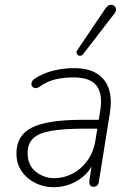

<svg xmlns="http://www.w3.org/2000/svg" viewBox="-20 -778 554 806"><path d="M205 8Q165 8 129 -9.5Q93 -27 71 -59Q49 -91 49 -134Q49 -210 114 -242.5Q179 -275 324 -275H405L399 -238H340Q247 -238 194 -228.5Q141 -219 118.5 -196.5Q96 -174 96 -136Q96 -84 130.5 -57Q165 -30 208 -30Q248 -30 284.5 -49Q321 -68 347 -104Q373 -140 381 -191L401 -315Q412 -383 385.5 -418Q359 -453 289 -453Q249 -453 213.5 -445Q178 -437 146 -414Q138 -408 130.5 -408Q123 -408 118 -412Q113 -416 112 -422Q111 -428 114 -435Q117 -442 126 -448Q161 -471 204 -481.5Q247 -492 291 -492Q350 -492 386.5 -469.5Q423 -447 437 -404.5Q451 -362 441 -302L395 -15Q392 6 372 6Q362 6 358 -1Q354 -8 355 -19L370 -116H380Q367 -74 339.5 -46.5Q312 -19 276.5 -5.5Q241 8 205 8ZM461 -722 330 -552Q325 -545 318.5 -544Q312 -543 307.5 -546Q303 -549 301.5 -555Q300 -561 305 -568L423 -743Q430 -753 437.5 -756Q445 -759 451.5 -757.5Q458 -756 462.5 -750.5Q467 -745 467 -737.5Q467 -730 461 -722Z"/></svg>

Font: Nunito Variable Extra Light
Style: Italic
Weight: 200
Italic angle: -9°
Designer: Vernon Adams
Foundry: Vernon Adams
Version: Version 3.602